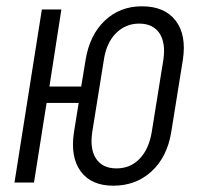

<svg xmlns="http://www.w3.org/2000/svg" viewBox="-20 -580 640 610"><path d="M340 10Q270 10 236.5 -35.5Q203 -81 215 -160L230 -253H128L88 0H26L113 -550H175L137 -305H238L252 -390Q265 -469 313 -514.5Q361 -560 431 -560Q503 -560 538 -514.5Q573 -469 561 -390L524 -160Q511 -81 461.5 -35.5Q412 10 340 10ZM350 -45Q394 -45 423.5 -75.5Q453 -106 462 -160L499 -390Q507 -444 486.5 -474.5Q466 -505 422 -505Q379 -505 348.5 -474.5Q318 -444 310 -390L273 -160Q265 -106 285.5 -75.5Q306 -45 350 -45Z"/></svg>

Font: NKDuy Mono ExtraLight
Style: Italic
Weight: 200
Italic angle: -9°
Monospace: yes
Designer: NKDuy
Foundry: NKDuy
Version: Version 2.251; ttfautohint (v1.8.4.7-5d5b)